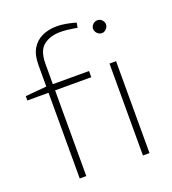

<svg xmlns="http://www.w3.org/2000/svg" viewBox="-137 -859 860 962"><g transform="rotate(-20 292.5 -378.0)"><path d="M123 0V-457H10V-480L123 -490V-605Q123 -658 142.5 -691Q162 -724 196.5 -740Q231 -756 276 -756Q297 -756 320 -752Q343 -748 362 -743L376 -739L371 -713L354 -716Q335 -719 317.5 -721Q300 -723 283 -723Q228 -723 193 -696Q158 -669 158 -598V-490H351V-457H158V0ZM460 0V-490H495V0ZM477 -646Q468 -646 460 -651Q452 -656 447 -664Q442 -672 442 -681Q442 -690 447 -698Q452 -706 460 -710.5Q468 -715 477 -715Q486 -715 493.5 -710.5Q501 -706 506 -698Q511 -690 511 -681Q511 -672 506 -664Q501 -656 493.5 -651Q486 -646 477 -646Z"/></g></svg>

Font: REM Thin
Style: Regular
Weight: 250
Designer: Octavio Pardo
Foundry: Ashler Design
Version: Version 1.005;gftools[0.9.28]